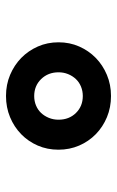

<svg xmlns="http://www.w3.org/2000/svg" viewBox="105 -855 390 640"><g transform="rotate(90 300.0 -535.0)"><path d="M121 -535.2Q121 -498 135 -466.2Q149 -434.5 173 -410.9Q197.1 -387.4 229.5 -373.7Q262 -360 300 -360Q338 -360 370.5 -373.5Q403 -387 427.2 -410.5Q451.4 -434.1 465.2 -465.8Q479 -497.6 479 -534.8Q479 -572 465.2 -603.9Q451.4 -635.7 427.2 -659.4Q403 -683 370.5 -696.5Q338 -710 300 -710Q262 -710 229.5 -696.3Q197.1 -682.7 173 -659.2Q149 -635.7 135 -604Q121 -572.3 121 -535.2ZM300.3 -454Q266 -454 243.5 -477.2Q221 -500.4 221 -535.1Q221 -552 227 -566.9Q233 -581.7 243.5 -592.9Q254 -604 268.7 -610Q283.4 -616 300 -616Q334 -616 356.5 -593.2Q379 -570.3 379 -535Q379 -518 372.9 -502.9Q366.7 -487.9 356.4 -476.9Q346 -466 331.5 -460Q317 -454 300.3 -454Z"/></g></svg>

Font: CommitMonoV143 ExtLt
Style: Regular
Weight: 200
Monospace: yes
Designer: Eigil Nikolajsen
Foundry: Eigil Nikolajsen
Version: Version 1.143